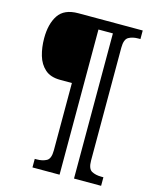

<svg xmlns="http://www.w3.org/2000/svg" viewBox="-127 -845 834 1040"><g transform="rotate(15 289.5 -324.5)"><path d="M157 111V63H169Q200 63 222.5 51Q245 39 245 -8V-386H179Q125 -386 94 -413.5Q63 -441 50 -485.5Q37 -530 37 -582Q37 -662 69.5 -711Q102 -760 181 -760H542V-712H530Q498 -712 476 -699.5Q454 -687 454 -640V-8Q454 39 476 51Q498 63 530 63H542V111H390V-703H309V111Z"/></g></svg>

Font: Noto Serif Bengali SemiCondensed SemiBold
Style: Regular
Weight: 600
Width: 4
Designer: Juan Bruce, Universal Thirst, Indian Type Foundry and the Monotype Design Team.
Foundry: Monotype Imaging Inc.
Version: Version 2.003; ttfautohint (v1.8.4.7-5d5b)